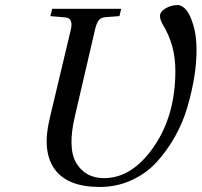

<svg xmlns="http://www.w3.org/2000/svg" viewBox="-20 -727 800 762"><path d="M177 -256 261 -609Q272 -655 239 -658L180 -663L187 -692H461L454 -663L399 -659Q381 -658 372 -646.5Q363 -635 357 -609L278 -269Q247 -139 283 -79.5Q319 -20 393 -20Q504 -20 590 -144Q676 -268 676 -446Q676 -548 627 -628Q615 -648 615 -663Q615 -681 637.5 -694Q660 -707 685 -707Q701 -707 717 -690Q733 -673 746.5 -630Q760 -587 760 -528Q760 -478 751 -421.5Q742 -365 724 -303Q706 -241 674.5 -185Q643 -129 602 -84Q561 -39 502.5 -12Q444 15 376 15Q248 15 197 -55.5Q146 -126 177 -256Z"/></svg>

Font: Lingua Franca
Style: Italic
Weight: 400
Italic angle: -13°
Version: Version 1.19